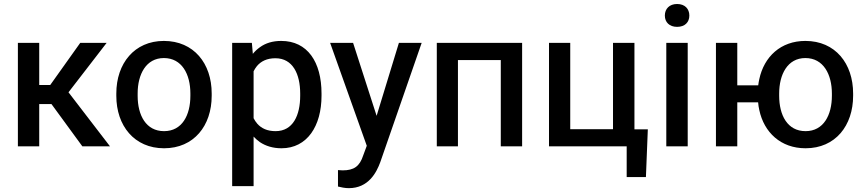

<svg xmlns="http://www.w3.org/2000/svg" viewBox="-20 -747 4415 980"><path d="M180.2 -528.3H71.3V0H180.2V-215.8H242.7L400.4 0H541.5L329.6 -275.9L524.4 -528.3H389.6L236.3 -313H180.2Z M573.7 -257.8C573.7 -105.5 665.5 9.8 817.4 9.8C969.7 9.8 1060.5 -105.5 1060.5 -257.8V-270C1060.5 -422.9 969.2 -538.1 816.4 -538.1C666 -538.1 573.7 -422.9 573.7 -270ZM682.6 -270C682.6 -367.7 725.6 -450.7 816.4 -450.7C908.7 -450.7 951.7 -367.7 951.7 -270V-257.8C951.7 -158.7 909.2 -77.6 817.4 -77.6C725.1 -77.6 682.6 -158.7 682.6 -257.8Z M1621.1 -269.5C1621.1 -430.7 1549.3 -538.1 1415.5 -538.1C1372.1 -538.1 1335.9 -527.3 1306.6 -505.9C1293.5 -496.6 1281.2 -485.4 1270.5 -472.2L1265.6 -528.3H1165V203.1H1274.4V-49.8C1284.2 -39.1 1294.9 -29.8 1306.6 -21.5C1335.9 -2 1372.6 9.8 1417 9.8C1547.9 9.8 1621.1 -104 1621.1 -258.3ZM1512.2 -258.3C1512.2 -158.7 1475.6 -77.6 1386.7 -77.6C1344.2 -77.6 1314.5 -91.8 1293.5 -115.2C1286.1 -123.5 1279.8 -133.3 1274.4 -143.6V-383.3C1279.3 -392.6 1284.7 -401.4 1291 -409.2C1312 -434.6 1342.8 -449.7 1385.7 -449.7C1474.6 -449.7 1512.2 -368.7 1512.2 -269.5Z M1782.2 -528.3H1665L1852.1 -2.9L1834 45.9C1815.9 102.1 1786.6 122.6 1728.5 122.6C1723.6 122.6 1709.5 121.1 1705.1 121.1V205.1C1719.2 209 1741.7 213.4 1760.3 213.4C1860.8 213.4 1901.4 133.8 1920.9 81.1L2132.3 -528.3H2016.1L1902.3 -155.8Z M2645 -528.3H2209.5V0H2317.4V-440.4H2536.1V0H2645Z M2782.2 0H3178.7V156.7H3276.9L3286.6 -86.9H3218.3V-528.3H3108.9V-87.4H2890.6V-528.3H2782.2Z M3490.2 -528.3H3380.9V0H3490.2ZM3373.5 -667.5C3373.5 -633.8 3396.5 -609.9 3436 -609.9C3476.1 -609.9 3498.5 -633.8 3498.5 -667.5C3498.5 -701.7 3476.1 -726.6 3436 -726.6C3396.5 -726.6 3373.5 -701.7 3373.5 -667.5Z M3743.2 -528.3H3634.3V0H3743.2V-224.6H3849.6C3850.6 -211.4 3852.5 -198.2 3855.5 -185.5C3879.9 -70.8 3965.3 9.8 4091.8 9.8C4244.1 9.8 4334.5 -106 4334.5 -258.3V-269.5C4334.5 -422.4 4243.7 -538.1 4090.8 -538.1C3964.8 -538.1 3879.9 -457.5 3855.5 -342.8C3853 -332.5 3851.6 -321.8 3850.1 -311.5H3743.2ZM3957 -269.5C3957 -366.2 3999 -450.7 4090.8 -450.7C4183.6 -450.7 4226.1 -366.2 4226.1 -269.5V-258.3C4226.1 -159.7 4183.6 -77.6 4091.8 -77.6C3998.5 -77.6 3957 -159.7 3957 -258.3Z"/></svg>

Font: Bert Sans Medium
Style: Regular
Weight: 500
Designer: Christian Robertson (Google), Cristiano Sobral
Foundry: Google, Cristiano Sobral
Version: Version 3.101